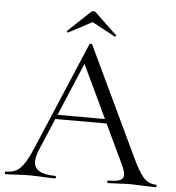

<svg xmlns="http://www.w3.org/2000/svg" viewBox="-59 -840 816 891"><g transform="rotate(5 349.5 -394.5)"><path d="M204 -295H469L476 -275H194ZM699 0Q680 0 640 -2Q600 -4 582 -4Q560 -4 526 -2Q494 0 477 0Q473 0 473 -6Q473 -12 477 -12Q515 -12 531.5 -19Q548 -26 548 -44Q548 -59 536 -86L314 -555L339 -586L145 -127Q131 -93 131 -71Q131 -12 229 -12Q234 -12 234 -6Q234 0 229 0Q211 0 177 -2Q139 -4 111 -4Q85 -4 51 -2Q21 0 1 0Q-4 0 -4 -6Q-4 -12 1 -12Q29 -12 48.5 -22.5Q68 -33 85.5 -59.5Q103 -86 124 -136L335 -634Q337 -637 342 -637Q347 -637 348 -634L584 -137Q618 -63 642 -37.5Q666 -12 699 -12Q703 -12 703 -6Q703 0 699 0ZM341 -789Q347 -789 352 -784L454 -687Q455 -687 455 -685Q455 -683 452.5 -681Q450 -679 449 -680L341 -738L232 -680Q230 -679 227 -682.5Q224 -686 226 -687L329 -784Q334 -789 341 -789Z"/></g></svg>

Font: Cormorant Infant
Style: Regular
Weight: 400
Designer: Christian Thalmann (Catharsis Fonts)
Foundry: Catharsis Fonts
Version: Version 4.000